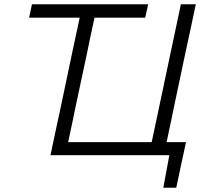

<svg xmlns="http://www.w3.org/2000/svg" viewBox="-20 -733 966 907"><path d="M751.5 154 780 0H218.5Q231 -59.5 242.8 -115Q254.5 -170.5 269 -236.5L317 -465Q328 -516.5 337.5 -561Q347 -605 356.5 -649.5H117.5L131 -713H680L666 -649.5H426.5Q417 -605 407.5 -561Q398 -516.5 387.5 -465L341 -247.5Q330.5 -195.5 321 -151Q311.5 -106.5 302 -61.5H696.5Q706 -106 715.5 -150.8Q725 -195.5 736 -247.5L784 -474.5Q798 -541 810 -597Q821.5 -653 834.5 -713H905Q892 -653 880.5 -597Q868.5 -541 854 -474.5L806 -247.5Q795.5 -196 786 -151Q776.5 -106 767 -61.5H858.5Q852.5 -35 847 -7Q841 21 835 48L824 101Q818.5 127.5 812.5 154Z"/></svg>

Font: Heraclito Light
Style: Italic
Weight: 300
Italic angle: -12°
Designer: Kostas Bartsokas (font) & Cristiano Sobral (main changes)
Foundry: Kostas Bartsokas (font) & Cristiano Sobral (main changes)
Version: Version 1.00;July 8, 2020;FontCreator 13.0.0.2655 64-bit